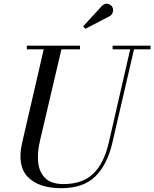

<svg xmlns="http://www.w3.org/2000/svg" viewBox="-20 -995 828 1030"><path d="M569 -908.5 438 -840.5 426 -853.5 526.5 -963Q542.5 -978.5 559 -974.2Q575.5 -970 582.5 -957.5Q589.5 -945 585.2 -930.2Q581 -915.5 569 -908.5ZM124 -750H409V-730.5H309.5L194.5 -240Q179.5 -177.5 184.8 -124.8Q190 -72 222.2 -39.8Q254.5 -7.5 321.5 -7.5Q422 -7.5 480 -63Q538 -118.5 563.5 -230L678.5 -730.5H584V-750H787.5V-730.5H699L583 -230Q556 -112.5 491.8 -49Q427.5 14.5 309 14.5Q187 14.5 128.8 -46.2Q70.5 -107 99 -230L214.5 -730.5H124Z"/></svg>

Font: Bodoni* 11pt
Style: Italic
Weight: 400
Italic angle: -13°
Version: Version 2.3